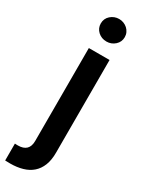

<svg xmlns="http://www.w3.org/2000/svg" viewBox="-271 -795 782 1032"><g transform="rotate(30 120.0 -279.0)"><path d="M9.6 203.5 -21.3 202.8V98Q-16.3 98.4 -11.7 98.5Q-7.1 98.7 -2.8 98.7Q66.1 98.7 66.1 31.2V-545.5H194.6V30.2Q194.6 76 181.6 108.7Q168.7 141.3 144.5 162.5Q120.4 183.6 86.1 193.5Q51.8 203.5 9.6 203.5ZM130 -622.9Q99.1 -622.9 77.1 -642.8Q55.4 -663 55.4 -692.5Q55.4 -722.7 77.4 -742.5Q100.1 -762.4 130 -762.4Q144.5 -762.4 157.8 -757.3Q171.2 -752.1 181.5 -742.9Q191.8 -733.7 198 -720.7Q204.2 -707.7 204.2 -692.5Q204.2 -662.6 182.2 -642.8Q160.2 -622.9 130 -622.9Z"/></g></svg>

Font: Linik Sans SemiBold
Style: Regular
Weight: 600
Designer: Fonts by Rasmus Andersson / Changes by Cristiano Sobral with parts from Marc Monis
Foundry: rsms
Version: Version 3.020; ttfautohint (v1.6)